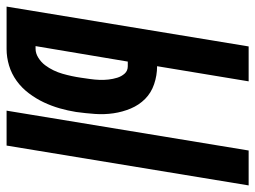

<svg xmlns="http://www.w3.org/2000/svg" viewBox="-133 -659 775 583"><g transform="rotate(90 254.5 -367.5)"><path d="M299 0 420 -735H526L405 0ZM-17 0 104 -735H210L164 -457Q192 -457 218.5 -448Q245 -439 263.5 -420.5Q282 -402 292.5 -377Q303 -352 307 -324.5Q311 -297 309 -268.5Q307 -240 303 -211Q299 -186 292 -161.5Q285 -137 274 -113.5Q263 -90 246.5 -68Q230 -46 208.5 -30.5Q187 -15 162 -7.5Q137 0 112 0ZM103 -88H111Q125 -88 138.5 -96.5Q152 -105 161 -117Q170 -129 176.5 -142.5Q183 -156 187 -170Q191 -184 194 -198Q197 -212 199 -226Q201 -240 203 -254Q205 -268 205.5 -282Q206 -296 204.5 -309.5Q203 -323 199 -336Q195 -349 186.5 -358.5Q178 -368 164 -368H150Z"/></g></svg>

Font: Iosevka Term Curly XBd Obl
Style: Regular
Weight: 800
Italic angle: -9°
Designer: Belleve Invis
Foundry: Belleve Invis
Version: Version 32.3.0